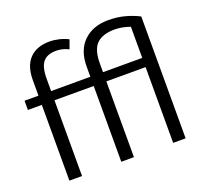

<svg xmlns="http://www.w3.org/2000/svg" viewBox="-124 -856 1050 998"><g transform="rotate(-20 401.5 -357.5)"><path d="M245 -715Q271 -715 298 -708.5Q325 -702 348 -690L330 -641Q310 -651 294 -654.5Q278 -658 261 -658Q212 -658 189 -630.5Q166 -603 166 -537V-470H383V-526Q383 -616 434 -665.5Q485 -715 570 -715Q621 -715 664 -703Q707 -691 739 -674V0H670V-419H453V0H383V-419H166V0H96V-419H19V-470H96V-556Q96 -634 135 -674.5Q174 -715 245 -715ZM453 -470H670V-642Q627 -658 584 -658Q519 -658 486 -626.5Q453 -595 453 -517Z"/></g></svg>

Font: Mukta Mahee Light
Style: Regular
Weight: 300
Designer: Shuchita Grover, Noopur Datye, Girish Dalvi, Yashodeep Gholap
Foundry: Ek Type
Version: Version 2.538;PS 1.000;hotconv 16.6.51;makeotf.lib2.5.65220;